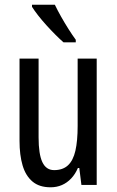

<svg xmlns="http://www.w3.org/2000/svg" viewBox="-20 -786 496 816"><path d="M391 -537V0H326L317 -72H311Q300 -46 282.5 -27.5Q265 -9 243 0.5Q221 10 195 10Q147 10 118 -14.5Q89 -39 76 -83Q63 -127 63 -187V-537H144V-202Q144 -131 160 -97Q176 -63 210 -63Q247 -63 269 -83.5Q291 -104 300.5 -145.5Q310 -187 310 -251V-537ZM213 -766Q224 -743 239.5 -715.5Q255 -688 271.5 -662Q288 -636 302 -617V-606H250Q235 -619 216 -638Q197 -657 177.5 -678.5Q158 -700 142 -720.5Q126 -741 116 -757V-766Z"/></svg>

Font: Noto Sans ExtraCondensed
Style: Regular
Weight: 400
Width: 2
Designer: Monotype Design Team
Foundry: Monotype Imaging Inc.
Version: Version 2.013